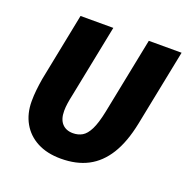

<svg xmlns="http://www.w3.org/2000/svg" viewBox="-102 -622 718 732"><g transform="rotate(20 257.0 -256.5)"><path d="M237 -525 178 -230Q174 -212 171.5 -195.5Q169 -179 169 -164Q169 -130 185 -112.5Q201 -95 229 -95Q250 -95 266.5 -104.5Q283 -114 296 -140Q309 -166 319 -215L381 -525H514L452 -215Q436 -136 405 -86Q374 -36 328 -12Q282 12 219 12Q163 12 123 -9Q83 -30 61.5 -68Q40 -106 40 -156Q40 -179 42.5 -202Q45 -225 49 -249L104 -525Z"/></g></svg>

Font: IBM Plex Sans Condensed
Style: Bold Italic
Weight: 700
Width: 3
Italic angle: -11.31°
Designer: Mike Abbink, Paul van der Laan, Pieter van Rosmalen
Foundry: Bold Monday
Version: Version 3.201